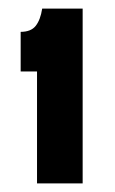

<svg xmlns="http://www.w3.org/2000/svg" viewBox="-20 -696 266 446"><path d="M66 -270V-530H28V-622Q52 -622 63 -636Q74 -650 78 -676H172V-270Z"/></svg>

Font: Bricolage Grotesque 10pt Condensed SemiBold
Style: Regular
Weight: 600
Width: 3
Designer: Mathieu Triay
Foundry: Atelier Triay
Version: Version 1.000; ttfautohint (v1.8.4.7-5d5b);gftools[0.9.32]